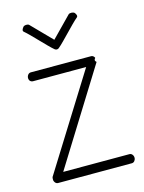

<svg xmlns="http://www.w3.org/2000/svg" viewBox="-102 -712 583 775"><g transform="rotate(-15 189.5 -325.0)"><path d="M187 -525.2C211.5 -545.4 264.9 -605.9 289.4 -626C295.2 -630.8 291 -639.4 286.3 -645.2C281.5 -651 266.9 -651.8 261.1 -647L178.4 -562.4L95.6 -647C89.8 -651.8 76.2 -651 71.5 -645.2C66.7 -639.4 61.5 -630.8 67.3 -626C91.8 -605.9 145.2 -545.4 169.7 -525.2C175 -520.9 181.8 -520.9 187 -525.2ZM52 -460C46 -460 41 -456 38 -450C35 -444 35 -437 38 -431C41 -426 46 -423 52 -423H274L28 -29C27 -26 27 -22 27 -19C27 -16 27 -13 29 -10C32 -4 37 0 43 0H352C361 0 368 -9 368 -19C368 -29 361 -38 352 -38H75L320 -432C313 -437 313 -444 319 -449C317 -455 311 -460 305 -460Z"/></g></svg>

Font: LetsTrace
Style: basic
Weight: 500
Version: Version 002.000